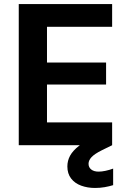

<svg xmlns="http://www.w3.org/2000/svg" viewBox="-20 -720 632 952"><path d="M73 0V-700H536V-587H213V-410H506V-301H213V-113H536V0ZM451 212Q414 212 382.5 200.5Q351 189 332.5 165Q314 141 314 105Q314 77 327.5 52Q341 27 372.5 2.5Q404 -22 460 -46L505 -65L536 0L485 25Q449 43 434 59Q419 75 419 92Q419 110 432.5 120.5Q446 131 469 131Q484 131 503 127Q522 123 541 116V198Q522 204 499 208Q476 212 451 212Z"/></svg>

Font: DM Sans 10pt ExtraBold
Style: Regular
Weight: 800
Version: Version 4.004;gftools[0.9.30]